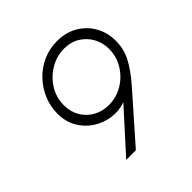

<svg xmlns="http://www.w3.org/2000/svg" viewBox="-177 -835 986 986"><g transform="rotate(-45 316.0 -341.5)"><path d="M194 0 393 -220Q345 -203 296 -210Q247 -217 205 -244Q163 -271 137.5 -315.5Q112 -360 112 -417Q112 -470 132 -517.5Q152 -565 187.5 -602.5Q223 -640 271 -661.5Q319 -683 374 -683Q438 -683 486.5 -654.5Q535 -626 562 -578Q589 -530 589 -471Q589 -411 563 -361Q537 -311 486 -252L264 0ZM331 -262Q385 -262 431.5 -289.5Q478 -317 506.5 -363.5Q535 -410 535 -465Q535 -511 514.5 -548Q494 -585 457.5 -607.5Q421 -630 372 -630Q319 -630 272 -602.5Q225 -575 195.5 -528.5Q166 -482 166 -424Q166 -377 187.5 -340.5Q209 -304 246.5 -283Q284 -262 331 -262Z"/></g></svg>

Font: Atkinson Hyperlegible Mono ExtraLight
Style: Italic
Weight: 200
Italic angle: -12°
Monospace: yes
Designer: Elliott Scott, Megan Eiswerth, Linus Boman, Theodore Petrosky, Letters from Sweden
Foundry: Applied Design Works, Letters from Sweden
Version: Version 2.001